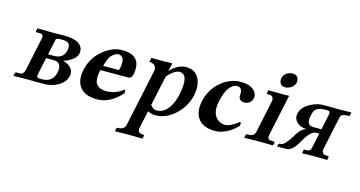

<svg xmlns="http://www.w3.org/2000/svg" viewBox="-86 -1002 3018 1609"><g transform="rotate(15 1422.5 -197.5)"><path d="M264.2 -249H316.9Q393.6 -249 411.6 -317.9Q412.1 -320.8 412.6 -323.2Q425.3 -383.3 382.3 -394Q366.7 -397.9 343.8 -397.9Q300.3 -397.9 294.4 -388.7Q292.5 -384.8 288.6 -363.8ZM256.3 -213.9 227.5 -77.1Q220.7 -44.9 227.5 -39.1Q236.3 -33.2 266.1 -33.2Q355.5 -33.2 377.4 -111.3Q378.9 -117.7 380.4 -123Q398.4 -207 329.6 -213.4Q323.7 -213.9 318.4 -213.9ZM31.7 1 30.3 -1 35.2 -23.9Q38.6 -32.2 45.9 -33.2H78.1Q107.4 -33.2 117.2 -71.3Q117.7 -74.2 118.2 -76.2L180.2 -368.2Q185.1 -400.9 154.3 -401.9H120.6Q116.7 -403.3 115.7 -407.2L121.1 -434.1L123.5 -436L256.3 -434.1L302.2 -435.1H359.4Q485.8 -435.1 513.2 -371.1Q522 -348.6 516.6 -323.2Q507.3 -278.8 442.9 -245.6Q418.9 -233.9 403.3 -231L402.8 -229Q465.8 -209.5 484.4 -167Q492.7 -146.5 488.8 -125Q472.2 -47.9 380.4 -14.6Q339.8 -0.5 303.2 0H210.9L164.1 -1Z M735.4 -274.9H871.1Q873.5 -277.8 877.9 -295.9Q895.5 -379.4 853 -398.4Q844.7 -401.9 836.4 -401.9Q812 -401.9 783.7 -376.5Q778.8 -371.6 774.9 -368.2Q751.5 -339.8 735.4 -274.9ZM958.5 -128.9Q971.7 -128.9 967.3 -102.1Q966.8 -99.6 966.8 -98.1Q869.1 9.3 756.8 9.8Q658.7 9.3 614.3 -40Q564.9 -95.2 582.5 -190.4Q583.5 -194.8 584 -198.2Q609.9 -320.3 711.4 -392.6Q783.2 -443.8 856.4 -443.8Q1024.4 -443.8 1002.4 -287.6Q1001 -276.4 998.5 -266.1Q990.2 -236.3 962.9 -234.9H722.7Q722.2 -232.4 721.2 -228.5Q719.2 -222.2 718.3 -219.2Q690.4 -88.4 795.4 -77.1Q804.2 -76.2 814 -76.2Q896 -76.7 958.5 -128.9Z M1264.6 -324.2 1209 -63Q1232.4 -29.8 1263.2 -29.8Q1349.1 -29.8 1396 -145Q1408.2 -175.8 1415.5 -210Q1453.1 -391.1 1368.2 -392.1Q1333.5 -392.1 1287.6 -349.1Q1274.9 -336.9 1264.6 -324.2ZM1053.7 150.9 1158.7 -341.8Q1167 -380.9 1136.7 -399.4Q1121.6 -407.7 1100.6 -408.2L1107.9 -443.8Q1132.8 -443.8 1174.8 -443.4Q1238.8 -442.4 1250.5 -444.8H1290.5L1273.4 -374Q1336.9 -444.3 1411.1 -444.8Q1500.5 -444.8 1530.8 -363.3Q1550.8 -307.6 1536.1 -236.8Q1511.2 -123.5 1418.9 -46.9Q1347.2 12.2 1260.3 12.2Q1229 11.7 1196.8 -4.9L1163.6 150.9Q1156.7 193.8 1202.1 194.8H1210.4Q1217.3 196.8 1216.8 203.1L1211.4 227.1L1210 229Q1209 229 1090.3 227.1L974.1 229L972.7 227.1L977.5 203.1Q980.5 195.8 987.3 194.8H996.1Q1043.9 193.4 1053.7 150.9Z M1971.7 -86.9Q1911.1 -20 1830.6 2.9Q1805.2 9.8 1784.2 9.8Q1687.5 9.8 1644 -36.6Q1641.1 -39.6 1639.2 -42Q1590.3 -101.1 1610.8 -201.2Q1637.2 -324.2 1736.3 -394.5Q1807.1 -443.8 1884.8 -443.8Q1982.9 -443.8 2016.1 -389.2Q2030.3 -364.7 2025.4 -339.8Q2017.6 -302.2 1981.9 -288.6Q1970.2 -284.2 1958.5 -284.2Q1919.9 -284.2 1909.2 -312.5Q1905.8 -321.8 1906.7 -331.1Q1913.6 -389.6 1879.4 -400.4Q1873 -401.9 1866.7 -401.9Q1783.7 -399.9 1748.5 -235.8Q1727.1 -133.8 1781.2 -85.9Q1810.1 -61.5 1850.1 -61Q1892.6 -62 1965.3 -118.2Q1977.5 -116.7 1971.7 -86.9Z M2305.2 -434.1 2229 -77.1Q2220.7 -37.6 2252.4 -33.7Q2257.8 -33.2 2262.7 -33.2H2281.7Q2288.1 -31.2 2288.1 -23.9L2283.2 -1L2280.8 1Q2279.8 1 2161.1 -1L2034.7 1L2033.2 -1L2038.1 -23.9Q2041.5 -32.2 2047.9 -33.2H2066.9Q2107.4 -33.2 2117.7 -70.8Q2118.7 -74.2 2119.1 -77.1L2178.7 -357.9Q2181.2 -399.4 2145 -401.9H2126.5Q2119.6 -403.8 2120.1 -410.2L2125 -434.1L2127.4 -436Q2128.4 -436 2266.1 -434.1L2303.7 -436ZM2204.1 -562Q2212.4 -600.1 2251 -616.7Q2267.6 -624 2287.6 -624Q2329.1 -624 2337.9 -585.9Q2340.8 -571.8 2338.4 -558.1Q2332 -527.3 2297.4 -507.8Q2276.4 -496.6 2254.4 -496.1Q2213.9 -496.1 2204.6 -532.7Q2201.2 -547.4 2204.1 -562Z M2639.6 -234.9 2667.5 -366.2Q2673.3 -394.5 2659.7 -399.4Q2650.4 -402.3 2629.4 -401.9Q2554.7 -401.9 2534.7 -361.3Q2528.3 -347.7 2522.9 -320.8Q2508.3 -252 2544.4 -239.3Q2556.2 -235.4 2571.8 -234.9ZM2440.4 -136.2Q2476.6 -194.8 2520 -204.1Q2461.4 -204.1 2428.2 -240.7Q2402.8 -270 2410.6 -310.1Q2423.3 -371.1 2501 -409.7Q2552.2 -435.1 2601.1 -435.1H2678.2L2737.8 -434.1L2843.3 -436L2845.2 -434.1L2838.9 -404.8Q2836.4 -402.3 2834 -401.9H2809.1Q2767.6 -400.4 2760.7 -372.1L2698.7 -81.1Q2692.4 -50.3 2714.4 -36.6Q2721.2 -33.2 2727.5 -33.2H2748.5Q2756.8 -32.7 2757.8 -23.9L2752.4 1Q2751.5 1 2644 -1L2533.7 1L2539.1 -25.9Q2542 -31.7 2546.9 -33.2H2560.5Q2590.3 -33.2 2598.1 -49.8Q2602.1 -59.1 2606.9 -81.1L2631.3 -194.8H2603Q2559.6 -194.8 2504.9 -100.1Q2500 -91.8 2495.6 -84Q2464.8 -25.9 2425.3 -5.9Q2413.1 0 2402.8 0L2321.3 1L2318.8 -1L2322.8 -20Q2325.2 -27.3 2334.5 -27.8H2342.8Q2375 -27.8 2434.1 -124.5Q2437.5 -131.3 2440.4 -136.2Z"/></g></svg>

Font: Linux Libertine Slanted O
Style: Bold Slanted
Weight: 700
Designer: Philipp H. Poll
Foundry: Philipp H. Poll
Version: Version 5.0.0